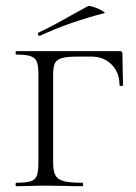

<svg xmlns="http://www.w3.org/2000/svg" viewBox="-20 -645 470 665"><path d="M36 -12Q70 -12 86 -17Q102 -22 107.5 -36.5Q113 -51 113 -81V-387Q113 -417 107.5 -431Q102 -445 86 -450.5Q70 -456 36 -456Q34 -456 34 -462Q34 -468 36 -468H394Q404 -468 404 -460L405 -398Q406 -379 406 -350Q406 -347 400 -347Q394 -347 394 -350Q394 -394 366.5 -421.5Q339 -449 296 -449H250Q212 -449 194.5 -444Q177 -439 170.5 -426.5Q164 -414 164 -386V-85Q164 -53 171.5 -38.5Q179 -24 199.5 -18Q220 -12 265 -12Q268 -12 268 -6Q268 0 265 0Q230 0 211 -1L138 -2Q104 -2 87 -1L36 0Q34 0 34 -6Q34 -12 36 -12ZM117 -521Q113 -521 111.5 -525.5Q110 -530 113 -532Q153 -550 227 -592L285 -624Q289 -626 305.5 -620.5Q322 -615 334.5 -607.5Q347 -600 340 -599Q222 -569 118 -521Z"/></svg>

Font: Cormorant SC Light
Style: Regular
Weight: 300
Designer: Christian Thalmann (Catharsis Fonts)
Foundry: Catharsis Fonts
Version: Version 4.000